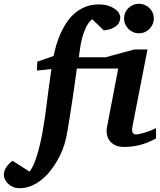

<svg xmlns="http://www.w3.org/2000/svg" viewBox="-150 -760 842 1009"><path d="M669.9 -32.2Q647.5 -20 626.5 -11.7Q605.5 -3.4 585 2Q564.5 7.3 543.7 9.8Q522.9 12.2 501 12.2Q473.6 12.2 455.1 2.9Q436.5 -6.3 425.8 -21Q415 -35.6 411.9 -54Q408.7 -72.3 412.1 -90.8L471.2 -399.9H253.9Q252 -385.7 248 -357.7Q244.1 -329.6 239 -293.7Q233.9 -257.8 227.8 -217.8Q221.7 -177.7 215.8 -140.6Q210 -103.5 204.6 -72.5Q199.2 -41.5 194.8 -23.9Q188.5 2.4 176.8 31.5Q165 60.5 148.4 88.6Q131.8 116.7 111.1 142.1Q90.3 167.5 65.7 186.8Q41 206.1 12.7 217.5Q-15.6 229 -46.9 229Q-68.4 229 -84 221.4Q-99.6 213.9 -109.9 203.1Q-120.1 192.4 -125 180.2Q-129.9 168 -129.9 159.2Q-129.9 139.2 -117.2 119.1Q-104.5 99.1 -84 85L5.9 142.1Q17.6 125.5 27.3 103.3Q37.1 81.1 45.2 54.4Q53.2 27.8 60.3 -2.2Q67.4 -32.2 73.2 -64Q85.9 -133.3 95.9 -217.3Q106 -301.3 120.1 -397L43.9 -389.2L45.9 -436L131.8 -465.8Q136.7 -490.7 145 -520.3Q153.3 -549.8 166.5 -580.1Q179.7 -610.4 197.8 -638.4Q215.8 -666.5 240.7 -688.5Q265.6 -710.4 297.6 -723.6Q329.6 -736.8 370.1 -736.8Q397.9 -736.8 418.7 -730Q439.5 -723.1 453.6 -713.1Q467.8 -703.1 474.9 -691.4Q481.9 -679.7 481.9 -669.9Q481.9 -658.7 478.5 -647.7Q475.1 -636.7 465.6 -627.4Q456.1 -618.2 439.2 -610.8Q422.4 -603.5 396 -600.1L334 -659.2Q313.5 -641.1 301 -614.3Q288.6 -587.4 281.2 -558.8Q273.9 -530.3 270.5 -503.7Q267.1 -477.1 264.2 -459H404.8L555.2 -500H625L546.9 -99.1Q544.9 -90.3 544.4 -82Q543.9 -73.7 545.7 -67.4Q547.4 -61 552.2 -57.1Q557.1 -53.2 565.9 -53.2Q570.3 -53.2 582 -55.7Q593.8 -58.1 608.6 -62.5Q623.5 -66.9 639.9 -73.2Q656.2 -79.6 669.9 -86.9ZM658.2 -663.1Q658.2 -647 652.1 -632.8Q646 -618.7 635.3 -607.9Q624.5 -597.2 610.4 -591.1Q596.2 -585 580.1 -585Q564 -585 549.8 -591.1Q535.6 -597.2 524.9 -607.9Q514.2 -618.7 508.1 -632.8Q502 -647 502 -663.1Q502 -679.2 508.1 -693.4Q514.2 -707.5 524.9 -717.8Q535.6 -728 549.8 -734.1Q564 -740.2 580.1 -740.2Q596.2 -740.2 610.4 -734.1Q624.5 -728 635.3 -717.8Q646 -707.5 652.1 -693.4Q658.2 -679.2 658.2 -663.1Z"/></svg>

Font: Charis SIL Phon
Style: Bold Italic
Weight: 700
Italic angle: -11°
Foundry: SIL International
Version: Version 5.000